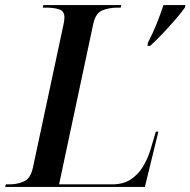

<svg xmlns="http://www.w3.org/2000/svg" viewBox="-41 -734 748 754"><path d="M540 -567Q559 -603 573.5 -639Q588 -675 601 -714H687L685 -704Q670 -683 647 -656.5Q624 -630 598.5 -603Q573 -576 549 -554H538ZM-21 0 -18 -10H-4Q28 -10 54 -22Q80 -34 89 -79L208 -636Q212 -653 212 -666Q212 -690 192 -697Q172 -704 140 -704H127L129 -714H435L433 -704H420Q387 -704 360.5 -693Q334 -682 325 -639L191 -10H400Q442 -10 471 -28.5Q500 -47 519 -77.5Q538 -108 549 -143L571 -217H581L528 0Z"/></svg>

Font: Noto Serif Display Medium
Style: Italic
Weight: 500
Italic angle: -12°
Designer: Monotype Design Team
Foundry: Monotype Imaging Inc.
Version: Version 2.009